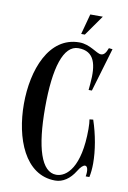

<svg xmlns="http://www.w3.org/2000/svg" viewBox="-95 -915 655 980"><g transform="rotate(10 232.5 -425.0)"><path d="M291.5 -858 263 -752H282L356.5 -858ZM380.5 -330C382.5 -321 384 -301 384 -280C384 -82 316 -22 262 -22C185 -22 147 -142 147 -350C147 -558 185 -678 262 -678C347 -678 362 -609 353 -510L350 -477H367L434 -703L415 -705C405 -679 396 -667 380 -667C357 -667 318 -708 262 -708C104 -708 37 -526 37 -350C37 -174 104 8 262 8C301.5 8 337.5 -16.5 363.5 -59C377.5 -82.5 390.5 -93.5 399.5 -93.5C412 -93.5 418 -74 412 -40H431C435.5 -60.5 438 -85 438 -112C438 -177.5 424.5 -258 399.5 -332Z"/></g></svg>

Font: Picaflor 12 pt
Style: Regular
Weight: 400
Designer: Ariel Martín Pérez
Foundry: Tunera Type Foundry
Version: Version 1.000;hotconv 1.0.109;makeotfexe 2.5.65596